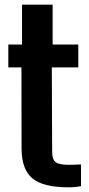

<svg xmlns="http://www.w3.org/2000/svg" viewBox="-20 -790 378 819"><path d="M272.5 9Q164.5 9 118.5 -28.8Q72.5 -66.5 72 -156L71.5 -502.5H15.5V-600H74V-770H204.5V-600H314V-502.5H201L202.5 -141Q202.5 -109 218 -98Q233.5 -87 272.5 -87Q286.5 -87 298.5 -87.5Q310.5 -88 325.5 -88.5V4Q313.5 6.5 300.5 7.8Q287.5 9 272.5 9Z"/></svg>

Font: Big Shoulders
Style: Bold
Weight: 700
Designer: Patric King
Foundry: XO Type Co
Version: Version 2.002